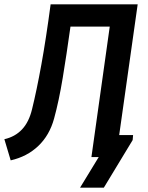

<svg xmlns="http://www.w3.org/2000/svg" viewBox="-34 -720 677 880"><path d="M333 140 480 -101H576L574 -78L442 140ZM15 15 -14 -82Q35 -93 67 -127Q99 -161 113 -220Q134 -305 155.5 -423.5Q177 -542 198 -700H597L498 0H385L469 -598H289Q271 -469 253.5 -363Q236 -257 214 -177Q193 -100 141.5 -51Q90 -2 15 15Z"/></svg>

Font: Finlandica Medium
Style: Italic
Weight: 500
Italic angle: -8°
Designer: Niklas Ekholm, Juho Hiilivirta, Jaakko Suomalainen
Foundry: Helsinki Type Studio
Version: Version 1.063